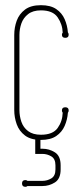

<svg xmlns="http://www.w3.org/2000/svg" viewBox="-20 -530 303 741"><path d="M55 -105Q55 -82 62.5 -60Q70 -38 88.5 -24Q107 -10 138 -10Q184 -10 202.5 -36Q221 -62 222 -95Q219 -98 219 -104Q219 -116 232 -116Q245 -116 245 -104Q245 -98 242 -95Q240 -68 229.5 -44Q219 -20 197 -5Q175 10 138 10Q99 10 76.5 -7Q54 -24 44.5 -50.5Q35 -77 35 -105V-395Q35 -424 44.5 -450Q54 -476 76.5 -493Q99 -510 138 -510Q175 -510 197 -495Q219 -480 229.5 -456Q240 -432 242 -405Q245 -402 245 -396Q245 -384 232 -384Q219 -384 219 -396Q219 -401 222 -404Q221 -436 202.5 -463Q184 -490 138 -490Q107 -490 88.5 -475.5Q70 -461 62.5 -439.5Q55 -418 55 -395ZM214 124Q214 160 192 174Q170 188 144 188H86Q83 191 78 191Q65 191 65 178Q65 165 78 165Q83 165 86 168H144Q162 168 178 158.5Q194 149 194 124V108Q194 83 178 73.5Q162 64 144 64H116V0H136V44H144Q170 44 192 58Q214 72 214 108Z"/></svg>

Font: Wire One
Style: Regular
Weight: 400
Designer: Alexei Vanyashin, Gayaneh Bagdasaryan
Foundry: Cyreal
Version: Version 1.102; ttfautohint (v1.8.3)